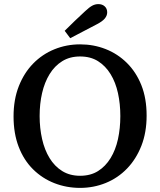

<svg xmlns="http://www.w3.org/2000/svg" viewBox="-20 -899 780 935"><path d="M370 16Q304 16 245 -7Q186 -30 141 -74.5Q96 -119 71 -184Q46 -249 46 -332Q46 -414 71.5 -479Q97 -544 141.5 -589.5Q186 -635 245 -659Q304 -683 370 -683Q436 -683 494.5 -660Q553 -637 598 -592.5Q643 -548 668.5 -484Q694 -420 694 -336Q694 -254 668.5 -189Q643 -124 598.5 -78Q554 -32 495 -8Q436 16 370 16ZM370 -43Q421 -43 457.5 -66Q494 -89 518.5 -129Q543 -169 554.5 -221.5Q566 -274 566 -334Q566 -393 554.5 -445.5Q543 -498 518.5 -538Q494 -578 457.5 -601Q421 -624 370 -624Q320 -624 283 -601Q246 -578 221.5 -538Q197 -498 185 -446Q173 -394 173 -334Q173 -275 185 -222Q197 -169 221.5 -129Q246 -89 283 -66Q320 -43 370 -43ZM295 -749Q320 -774 344.5 -797.5Q369 -821 394 -844Q414 -863 428.5 -871Q443 -879 459 -879Q478 -879 490 -868Q502 -857 502 -839Q502 -823 490.5 -809Q479 -795 452 -781Q419 -764 387 -747Q355 -730 322 -713Z"/></svg>

Font: Source Serif 4 Medium
Style: Regular
Weight: 500
Designer: Frank Grießhammer
Foundry: Adobe Systems Incorporated
Version: Version 4.004;hotconv 1.0.116;makeotfexe 2.5.65601